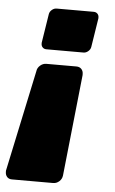

<svg xmlns="http://www.w3.org/2000/svg" viewBox="-76 -536 461 772"><g transform="rotate(5 154.0 -150.0)"><path d="M205 166.7Q203.3 180.8 192.5 190.4Q181.7 200 168.3 200H1.7Q-10.8 200 -17.9 192.1Q-25 184.2 -25 171.7V166.7L61.7 -241.7Q63.3 -255.8 74.6 -265.4Q85.8 -275 99.2 -275H220.8Q233.3 -275 240.8 -267.1Q248.3 -259.2 248.3 -246.7V-241.7ZM291.7 -475 273.3 -358.3Q271.7 -348.3 262.9 -340.8Q254.2 -333.3 244.2 -333.3H94.2Q85 -333.3 79.2 -339.2Q73.3 -345 73.3 -354.2V-358.3L91.7 -475Q93.3 -485 102.1 -492.5Q110.8 -500 120.8 -500H270.8Q280 -500 285.8 -494.2Q291.7 -488.3 291.7 -479.2Z"/></g></svg>

Font: BoonTook Mon
Style: Italic
Weight: 400
Italic angle: -9°
Designer: Sungsit Sawaiwan
Foundry: FontUni
Version: Version 3.0